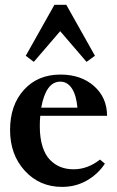

<svg xmlns="http://www.w3.org/2000/svg" viewBox="-20 -750 475 782"><path d="M117.7 -498 85 -522.9 201.7 -730.5H250L366.7 -522.9L332.5 -498L225.1 -623ZM232.9 11.2Q141.1 11.2 81.1 -54.4Q21 -120.1 21 -220.7Q21 -321.8 77.4 -384Q133.8 -446.3 226.1 -446.3Q310.1 -446.3 363 -399.4Q416 -352.5 416 -278.3H144Q142.1 -259.3 142.1 -235.8Q142.1 -188.5 153.1 -153.6Q164.1 -118.7 183.6 -98.9Q203.1 -79.1 226.8 -69.8Q250.5 -60.5 279.3 -60.5Q337.4 -60.5 387.2 -100.1L407.2 -83.5Q379.4 -41 334 -14.9Q288.6 11.2 232.9 11.2ZM225.6 -417.5Q167 -417.5 147.9 -311.5H295.4Q290.5 -363.8 272.2 -390.6Q253.9 -417.5 225.6 -417.5Z"/></svg>

Font: Elstob
Style: Bold
Weight: 700
Designer: Peter S. Baker
Version: Version 1.015